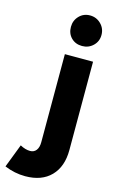

<svg xmlns="http://www.w3.org/2000/svg" viewBox="-235 -827 667 1092"><g transform="rotate(15 98.5 -280.5)"><path d="M71 -520H237V0Q237 98 183 153.5Q129 209 32 209Q-30 209 -90 184L-37 46Q-6 63 22 63Q45 63 58 46Q71 29 71 -1ZM64 -679Q64 -717 89.5 -743.5Q115 -770 153 -770Q191 -770 217.5 -743.5Q244 -717 244 -679Q244 -641 217.5 -615.5Q191 -590 153 -590Q114 -590 89 -615Q64 -640 64 -679Z"/></g></svg>

Font: Akshar
Style: Bold
Weight: 700
Designer: Tall Chai
Foundry: Tall Chai
Version: Version 1.000